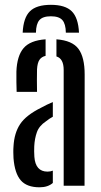

<svg xmlns="http://www.w3.org/2000/svg" viewBox="-20 -770 420 796"><path d="M49 -389Q48.5 -404.5 48 -429.5Q47.5 -454.5 48 -473.5Q50.5 -538.5 77.8 -570.5Q105 -602.5 169 -607V-538.5Q152 -534.5 143.5 -521.8Q135 -509 133.5 -482.5Q133 -466.5 133 -437.8Q133 -409 133.5 -389ZM244 0V-480Q244 -527 214 -536V-607Q280 -602 305.5 -567.2Q331 -532.5 331 -461L330.5 0ZM36 -114Q35.5 -125.5 35.2 -138.5Q35 -151.5 36 -163.5Q39 -218.5 63.5 -255.5Q88 -292.5 150.5 -323.5Q162 -330 174.2 -335.8Q186.5 -341.5 199 -347V-286Q192.5 -282.5 185.2 -277.8Q178 -273 170.5 -267Q142 -248 132.8 -221.5Q123.5 -195 122 -163.5Q121 -143 122.5 -120Q127 -58.5 177 -58.5Q189 -58.5 199 -62.5V-11.5Q178.5 6.5 144 6.5Q91 6.5 66 -22.5Q41 -51.5 36 -114ZM191 -750Q131 -750 104 -723.2Q77 -696.5 74 -634.5H129Q129.5 -671 143.5 -686.8Q157.5 -702.5 191 -702.5Q224.5 -702.5 238.5 -686.8Q252.5 -671 253 -634.5H307.5Q304.5 -696.5 277.5 -723.2Q250.5 -750 191 -750Z"/></svg>

Font: Big Shoulders Stencil Display SemiBold
Style: Regular
Weight: 600
Designer: Patric King
Foundry: XO Type Co
Version: Version 1.000